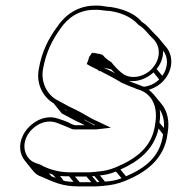

<svg xmlns="http://www.w3.org/2000/svg" viewBox="-20 -571 642 684"><path d="M233 -130C220 -138 203 -143 188 -148C136 -167 83 -130 63 -91C44 -54 51 -20 69 2L98 38C106 48 116 55 129 59C168 76 200 93 258 93H320C329 93 338 92 349 91C380 88 396 85 427 73C497 44 566 -2 577 -96C585 -140 576 -175 556 -200L527 -235C522 -241 516 -246 510 -251C530 -257 549 -268 563 -284C598 -323 597 -373 573 -402L544 -437L535 -446C518 -462 508 -479 484 -494C483 -495 481 -498 480 -499C456 -524 419 -539 375 -546H374C363 -546 343 -551 330 -551H318C258 -551 212 -518 184 -476C154 -435 129 -389 118 -324C108 -270 135 -224 171 -203L200 -167L247 -142C259 -136 271 -131 282 -125H248C245 -125 237 -128 233 -130ZM289 -343C297 -338 306 -333 315 -329L329 -322L333 -317L335 -319C362 -305 388 -292 412 -277C417 -274 423 -273 428 -270L444 -263L458 -258C464 -255 466 -254 470 -253C519 -240 544 -194 533 -131C523 -45 462 -5 395 24C366 36 352 38 321 41C311 42 302 43 294 43H232C190 43 159 33 133 21C125 14 114 13 108 10C75 0 54 -43 76 -86C93 -119 137 -149 181 -134C197 -128 214 -121 228 -115C234 -112 238 -110 245 -110H317C321 -110 326 -110 331 -111L375 -116L327 -139C300 -150 279 -166 252 -179C243 -183 235 -187 227 -191L181 -216C149 -234 125 -276 133 -324C144 -386 167 -430 196 -470C222 -508 262 -536 316 -536H328C338 -536 358 -532 371 -532C413 -526 446 -510 468 -488C471 -485 471 -484 474 -482C496 -469 505 -452 524 -434C549 -412 557 -367 523 -328C496 -297 446 -285 414 -311C401 -321 387 -336 376 -350C364 -357 354 -365 347 -374C345 -375 342 -378 333 -379C325 -381 317 -382 308 -383L297 -367C296 -358 292 -352 289 -343ZM547 -288C532 -273 512 -264 492 -262C483 -266 475 -268 466 -272L452 -277L439 -283C469 -278 503 -291 527 -313ZM558 -301 538 -325C555 -346 562 -370 561 -391C579 -369 581 -332 558 -301ZM561 -92C550 -10 494 29 429 57L409 33C470 6 528 -36 545 -113ZM564 -115 548 -134C551 -151 551 -167 549 -181C560 -164 566 -142 564 -115ZM413 64C392 72 378 74 354 76L336 54C356 52 371 49 393 40ZM334 77C331 77 329 78 326 78L308 57C311 57 313 56 316 56ZM305 78H264L247 58H288ZM242 77C229 76 218 76 207 73L194 56C204 57 214 57 226 57ZM179 63C173 61 168 59 163 57L154 46C159 48 163 49 168 51ZM282 -143 279 -146C295 -137 312 -129 318 -126L319 -125H315C304 -131 294 -137 282 -143ZM218 -176 212 -180 210 -182 217 -178ZM376 -324C380 -319 385 -315 390 -310C377 -317 363 -324 349 -330C352 -329 355 -329 358 -328Z"/></svg>

Font: Blanket
Style: Ugh
Weight: 900
Foundry: Cannot Into Space Fonts
Version: Version 0.9